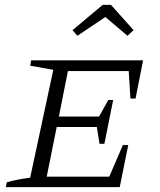

<svg xmlns="http://www.w3.org/2000/svg" viewBox="-20 -769 656 789"><path d="M4 0 8 -20Q33 -27 57 -31.5Q81 -36 104 -39L199 -482L104 -499L108 -521H568L537 -364H516L509 -477H259L222 -290H387L425 -358H445L409 -178H389L378 -247H213L172 -43H429L485 -173H507L472 0ZM436 -749 529 -645 504 -622 413 -699 298 -622 278 -645 402 -749Z"/></svg>

Font: Piazzolla SC Light
Style: Italic
Weight: 300
Italic angle: -11.3°
Designer: Juan Pablo del Peral
Foundry: Huerta Tipografica
Version: Version 1.330